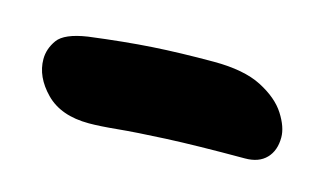

<svg xmlns="http://www.w3.org/2000/svg" viewBox="-36 -834 559 324"><g transform="rotate(15 243.0 -671.5)"><path d="M130 -594Q81 -594 54.5 -621Q28 -648 28 -679Q28 -697 39.5 -713Q51 -729 91 -735Q153 -743 200.5 -746Q248 -749 307 -749Q360 -749 391 -733Q422 -717 436 -695Q450 -673 450 -655Q450 -632 437 -618.5Q424 -605 400 -605Q315 -605 262.5 -602.5Q210 -600 179.5 -597Q149 -594 130 -594Z"/></g></svg>

Font: Shantell Sans Normal
Style: Bold
Weight: 700
Designer: Stephen Nixon, Anya Danilova, Shantell Martin
Foundry: Arrow Type
Version: Version 1.009;[a7da0bfa3]